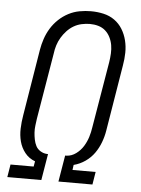

<svg xmlns="http://www.w3.org/2000/svg" viewBox="-53 -785 606 827"><g transform="rotate(5 250.0 -371.5)"><path d="M10 0 19 -55H119L123 -78Q96 -88 79 -109.5Q62 -131 55 -157.5Q48 -184 49 -213Q50 -242 55 -271L102 -558Q106 -582 114 -606Q122 -630 135.5 -652Q149 -674 168 -692Q187 -710 210 -722Q233 -734 258 -738.5Q283 -743 307 -743Q335 -743 361.5 -737Q388 -731 409 -716Q430 -701 443.5 -679Q457 -657 463.5 -631Q470 -605 469.5 -577.5Q469 -550 464 -522L417 -236Q413 -211 403.5 -185.5Q394 -160 378.5 -138Q363 -116 340 -100Q317 -84 290 -77L287 -55H387L378 0H231L250 -114H256Q278 -115 297 -129Q316 -143 328 -162.5Q340 -182 346.5 -203Q353 -224 356 -245L404 -531Q407 -550 408 -569Q409 -588 406 -605.5Q403 -623 395 -639Q387 -655 374 -666.5Q361 -678 343.5 -683Q326 -688 307 -688Q290 -688 271.5 -684Q253 -680 237 -670.5Q221 -661 208 -647Q195 -633 185.5 -617Q176 -601 170.5 -583.5Q165 -566 163 -549L115 -262Q113 -247 111 -231.5Q109 -216 110 -201Q111 -186 114 -171Q117 -156 123.5 -143.5Q130 -131 143 -123Q156 -115 171 -114H176L157 0Z"/></g></svg>

Font: Iosevka Curly Light
Style: Italic
Weight: 300
Italic angle: -9°
Monospace: yes
Designer: Belleve Invis
Foundry: Belleve Invis
Version: Version 22.1.2; ttfautohint (v1.8.4)